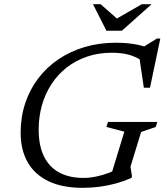

<svg xmlns="http://www.w3.org/2000/svg" viewBox="-20 -891 789 921"><path d="M380.5 -37.5Q409 -37.5 441.8 -44.2Q474.5 -51 505.8 -63.2Q537 -75.5 560 -91.5L507.5 -33.5L576.5 -259.5L490.5 -282L498 -306H734.5L727 -282L657 -258L606 -91.5L613 -45.5L610.5 -37.5Q575.5 -22 536.8 -11.2Q498 -0.5 457.5 4.8Q417 10 377 10Q278 10 211.8 -22.2Q145.5 -54.5 112.2 -113.8Q79 -173 79 -254.5Q79 -329.5 100.8 -395.2Q122.5 -461 163 -514.5Q203.5 -568 260.2 -606.5Q317 -645 386.5 -665.5Q456 -686 535.5 -686Q563 -686 589.2 -683.8Q615.5 -681.5 641 -676.2Q666.5 -671 691 -661.5L661.5 -662L732.5 -706H749L699.5 -470H670L648 -619L670 -594.5Q633 -619 598.2 -628.5Q563.5 -638 516 -638Q451.5 -638 397 -619.2Q342.5 -600.5 299.5 -566.8Q256.5 -533 226.5 -486.8Q196.5 -440.5 181 -385.5Q165.5 -330.5 165.5 -269.5Q165.5 -192.5 190.8 -141Q216 -89.5 264.2 -63.5Q312.5 -37.5 380.5 -37.5ZM707.5 -871 564.5 -743.5H490.5L426 -871H462.5L546 -797.5H532.5L660.5 -871Z"/></svg>

Font: Newsreader 16pt 16pt
Style: Italic
Weight: 400
Italic angle: -17°
Version: Version 1.003